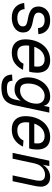

<svg xmlns="http://www.w3.org/2000/svg" viewBox="994 -1576 744 2772"><g transform="rotate(90 1366.0 -190.0)"><path d="M234 12Q143 12 87 -37Q31 -86 23 -167L111 -173Q117 -118 150 -93Q183 -68 240 -68Q288 -68 324.5 -87Q361 -106 361 -148Q361 -168 352.5 -181.5Q344 -195 319 -204.5Q294 -214 244 -222Q163 -236 118.5 -270.5Q74 -305 74 -374Q74 -413 93.5 -451.5Q113 -490 157.5 -516Q202 -542 278 -542Q365 -542 416 -496Q467 -450 474 -372L386 -366Q382 -416 353.5 -439Q325 -462 274 -462Q214 -462 188 -436Q162 -410 162 -374Q162 -352 173 -337Q184 -322 208 -312.5Q232 -303 272 -296Q341 -284 379.5 -265Q418 -246 433.5 -218Q449 -190 449 -152Q449 -100 419.5 -63Q390 -26 341 -7Q292 12 234 12Z M737 12Q647 12 597.5 -39.5Q548 -91 548 -182Q548 -257 569 -322.5Q590 -388 629 -437.5Q668 -487 724.5 -514.5Q781 -542 851 -542Q908 -542 948 -521Q988 -500 1009 -458Q1030 -416 1030 -354Q1030 -326 1026 -295.5Q1022 -265 1014 -239H623L639 -313H938Q940 -322 941 -333Q942 -344 942 -361Q942 -411 914 -436.5Q886 -462 836 -462Q792 -462 755 -441.5Q718 -421 691.5 -384.5Q665 -348 650.5 -299Q636 -250 636 -194Q636 -127 665.5 -97.5Q695 -68 754 -68Q806 -68 844 -91.5Q882 -115 899 -157L988 -150Q955 -79 895 -33.5Q835 12 737 12Z M1238 162Q1192 162 1158 151.5Q1124 141 1101.5 121Q1079 101 1068 72.5Q1057 44 1057 8L1146 2Q1146 42 1169 62Q1192 82 1254 82Q1329 82 1366.5 55.5Q1404 29 1417 -34L1435 -120Q1407 -78 1365.5 -53Q1324 -28 1268 -28Q1187 -28 1142 -78Q1097 -128 1097 -218Q1097 -282 1116.5 -340Q1136 -398 1172 -443.5Q1208 -489 1259 -515.5Q1310 -542 1374 -542Q1433 -542 1466.5 -516Q1500 -490 1508 -446L1526 -530H1606L1501 -36Q1485 40 1452 83Q1419 126 1366 144Q1313 162 1238 162ZM1286 -108Q1331 -108 1367 -129Q1403 -150 1427.5 -184.5Q1452 -219 1464.5 -261Q1477 -303 1477 -346Q1477 -399 1447.5 -430.5Q1418 -462 1364 -462Q1325 -462 1292.5 -444Q1260 -426 1236 -394Q1212 -362 1199 -319Q1186 -276 1186 -226Q1186 -166 1207.5 -137Q1229 -108 1286 -108Z M1846 12Q1756 12 1706.5 -39.5Q1657 -91 1657 -182Q1657 -257 1678 -322.5Q1699 -388 1738 -437.5Q1777 -487 1833.5 -514.5Q1890 -542 1960 -542Q2017 -542 2057 -521Q2097 -500 2118 -458Q2139 -416 2139 -354Q2139 -326 2135 -295.5Q2131 -265 2123 -239H1732L1748 -313H2047Q2049 -322 2050 -333Q2051 -344 2051 -361Q2051 -411 2023 -436.5Q1995 -462 1945 -462Q1901 -462 1864 -441.5Q1827 -421 1800.5 -384.5Q1774 -348 1759.5 -299Q1745 -250 1745 -194Q1745 -127 1774.5 -97.5Q1804 -68 1863 -68Q1915 -68 1953 -91.5Q1991 -115 2008 -157L2097 -150Q2064 -79 2004 -33.5Q1944 12 1846 12Z M2187 0 2300 -530H2377L2351 -395L2343 -404Q2363 -451 2393 -481.5Q2423 -512 2459 -527Q2495 -542 2533 -542Q2605 -542 2640 -504Q2675 -466 2675 -408Q2675 -383 2670.5 -354.5Q2666 -326 2661 -306L2596 0H2512L2580 -317Q2584 -334 2586.5 -353Q2589 -372 2589 -394Q2589 -429 2567.5 -448.5Q2546 -468 2503 -468Q2465 -468 2431.5 -450.5Q2398 -433 2374 -399.5Q2350 -366 2339 -317L2271 0Z"/></g></svg>

Font: Geist
Style: Italic
Weight: 400
Italic angle: -12°
Designer: Basement.studio, Andrés Briganti, Mateo Zaragoza
Foundry: Basement.studio, Vercel, Andrés Briganti, Guido Ferreyra, Mateo Zaragoza
Version: Version 1.500